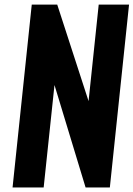

<svg xmlns="http://www.w3.org/2000/svg" viewBox="-20 -830 591 850"><path d="M35.6 0 120.6 -809.6H233.4L372.1 -382.3L417 -809.6H551.3L466.3 0H358.9L221.2 -453.6L173.3 0Z"/></svg>

Font: Oswald
Style: Demi-Bold
Weight: 600
Designer: Vernon Adams
Foundry: Vernon Adams
Version: 3.0; ttfautohint (v0.94.23-7a4d-dirty) -l 8 -r 50 -G 200 -x 